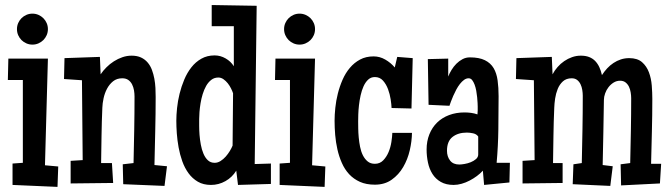

<svg xmlns="http://www.w3.org/2000/svg" viewBox="-20 -730 2665 763"><path d="M170.4 -614.3Q170.4 -601.6 165.5 -590.3Q160.6 -579.1 152.3 -570.8Q144 -562.5 132.8 -557.6Q121.6 -552.7 108.9 -552.7Q96.2 -552.7 85 -557.6Q73.7 -562.5 65.4 -570.8Q57.1 -579.1 52.2 -590.3Q47.4 -601.6 47.4 -614.3Q47.4 -627 52.2 -638.2Q57.1 -649.4 65.4 -657.7Q73.7 -666 85 -670.9Q96.2 -675.8 108.9 -675.8Q121.6 -675.8 132.8 -670.9Q144 -666 152.3 -657.7Q160.6 -649.4 165.5 -638.2Q170.4 -627 170.4 -614.3ZM211.4 -68.4 208.5 12.7 29.8 4.9V-80.1L70.8 -83V-412.1H11.2L13.2 -497.1H170.4L158.7 -73.2Z M643.6 -69.3 633.8 8.8 469.7 2 467.8 -77.1 510.7 -82Q512.2 -148.4 513.4 -214.4Q514.6 -280.3 514.6 -346.7Q514.6 -358.4 512.5 -371.1Q510.3 -383.8 504.9 -394.5Q499.5 -405.3 490 -412.1Q480.5 -418.9 465.8 -418.9Q444.3 -418.9 429.4 -407Q414.6 -395 405.3 -377.4Q396 -359.9 391.6 -339.4Q387.2 -318.8 386.7 -301.8Q384.3 -246.6 383.5 -191.9Q382.8 -137.2 381.8 -82H424.8L429.7 -2.9L260.7 -1V-90.8L308.6 -93.8L305.7 -411.1L234.4 -416L236.3 -499L377 -503.9L379.9 -434.6Q389.6 -449.2 403.1 -462.6Q416.5 -476.1 432.6 -486.3Q448.7 -496.6 466.6 -502.7Q484.4 -508.8 502.9 -508.8Q524.9 -508.8 540.5 -501.5Q556.2 -494.1 566.9 -481.4Q577.6 -468.8 583.7 -452.4Q589.8 -436 593.3 -417.7Q596.7 -399.4 597.7 -380.6Q598.6 -361.8 598.6 -344.7Q598.6 -276.9 596.9 -209.5Q595.2 -142.1 593.8 -74.2Z M1056.6 1 925.8 4.9 918.9 -51.8Q902.8 -25.4 876 -10.3Q849.1 4.9 818.4 4.9Q788.1 4.9 766.4 -7.8Q744.6 -20.5 729.2 -41.5Q713.9 -62.5 704.3 -89.4Q694.8 -116.2 689.7 -144.5Q684.6 -172.9 682.6 -200.2Q680.7 -227.5 680.7 -250Q680.7 -272.5 683.6 -300.5Q686.5 -328.6 693.6 -357.4Q700.7 -386.2 712.2 -413.6Q723.6 -440.9 740.5 -462.4Q757.3 -483.9 780.3 -496.8Q803.2 -509.8 833 -509.8Q856 -509.8 876.7 -497.8Q897.5 -485.8 909.2 -466.8V-626H821.3V-710L1000 -707L992.2 -78.1L1056.6 -80.1ZM906.2 -359.4Q903.3 -368.2 897.9 -378.9Q892.6 -389.6 885 -399.2Q877.4 -408.7 867.9 -415.3Q858.4 -421.9 847.7 -421.9Q831.5 -421.9 819.6 -412.6Q807.6 -403.3 799.3 -388.7Q791 -374 785.4 -355.7Q779.8 -337.4 776.9 -319.1Q773.9 -300.8 772.7 -284.4Q771.5 -268.1 771.5 -256.8Q771.5 -246.6 771.5 -230Q771.5 -213.4 772.9 -194.1Q774.4 -174.8 778.1 -155Q781.7 -135.3 788.6 -119.1Q795.4 -103 806.2 -93Q816.9 -83 833 -83Q845.2 -83 856.4 -90.1Q867.7 -97.2 877 -107.7Q886.2 -118.2 893.3 -129.9Q900.4 -141.6 904.3 -151.4Z M1231.9 -614.3Q1231.9 -601.6 1227.1 -590.3Q1222.2 -579.1 1213.9 -570.8Q1205.6 -562.5 1194.3 -557.6Q1183.1 -552.7 1170.4 -552.7Q1157.7 -552.7 1146.5 -557.6Q1135.3 -562.5 1127 -570.8Q1118.7 -579.1 1113.8 -590.3Q1108.9 -601.6 1108.9 -614.3Q1108.9 -627 1113.8 -638.2Q1118.7 -649.4 1127 -657.7Q1135.3 -666 1146.5 -670.9Q1157.7 -675.8 1170.4 -675.8Q1183.1 -675.8 1194.3 -670.9Q1205.6 -666 1213.9 -657.7Q1222.2 -649.4 1227.1 -638.2Q1231.9 -627 1231.9 -614.3ZM1272.9 -68.4 1270 12.7 1091.3 4.9V-80.1L1132.3 -83V-412.1H1072.8L1074.7 -497.1H1231.9L1220.2 -73.2Z M1620.1 -499 1615.2 -298.8 1536.1 -300.8Q1535.6 -314.5 1532.5 -335.2Q1529.3 -356 1522 -375.7Q1514.6 -395.5 1502 -409.7Q1489.3 -423.8 1469.7 -423.8Q1454.1 -423.8 1443.1 -413.6Q1432.1 -403.3 1424.8 -387.2Q1417.5 -371.1 1413.1 -351.1Q1408.7 -331.1 1406.5 -311.5Q1404.3 -292 1403.8 -275.1Q1403.3 -258.3 1403.3 -248Q1403.3 -236.8 1403.6 -220Q1403.8 -203.1 1405.5 -184.3Q1407.2 -165.5 1410.9 -146.7Q1414.6 -127.9 1422.1 -112.8Q1429.7 -97.7 1441.2 -88.4Q1452.6 -79.1 1469.7 -79.1Q1489.7 -79.1 1502.9 -92.8Q1516.1 -106.4 1524.2 -125.7Q1532.2 -145 1535.4 -166Q1538.6 -187 1539.1 -202.1H1617.2Q1616.7 -168.9 1608.4 -132.8Q1600.1 -96.7 1582.3 -66.2Q1564.5 -35.6 1536.6 -15.9Q1508.8 3.9 1469.7 3.9Q1435.5 3.9 1410.4 -7.3Q1385.3 -18.6 1367.4 -37.8Q1349.6 -57.1 1338.4 -82.8Q1327.1 -108.4 1320.8 -136.5Q1314.5 -164.6 1312 -193.8Q1309.6 -223.1 1309.6 -250Q1309.6 -273.4 1312.5 -301.5Q1315.4 -329.6 1322.5 -357.9Q1329.6 -386.2 1341.3 -413.1Q1353 -439.9 1370.4 -460.4Q1387.7 -481 1410.9 -493.4Q1434.1 -505.9 1464.8 -505.9Q1489.3 -505.9 1511.2 -493.2Q1533.2 -480.5 1548.8 -461.9L1558.6 -503.9Z M2006.3 -83 2004.4 -4.9 1903.8 4.9 1898.9 -51.8Q1888.7 -40.5 1875.2 -30.5Q1861.8 -20.5 1846.4 -12.5Q1831.1 -4.4 1814.7 0.2Q1798.3 4.9 1782.7 4.9Q1752.4 4.9 1731.7 -7.1Q1710.9 -19 1698.5 -38.8Q1686 -58.6 1680.7 -84Q1675.3 -109.4 1675.3 -135.7Q1675.3 -168.9 1686.3 -196.3Q1697.3 -223.6 1717 -242.9Q1736.8 -262.2 1764.6 -272.7Q1792.5 -283.2 1825.7 -283.2Q1838.9 -283.2 1851.8 -281.5Q1864.7 -279.8 1877.4 -275.4Q1878.4 -283.7 1878.4 -291Q1878.4 -298.3 1878.4 -306.6Q1878.4 -311 1877.9 -321Q1877.4 -331.1 1876.2 -343.5Q1875 -356 1872.6 -369.4Q1870.1 -382.8 1866 -393.8Q1861.8 -404.8 1856.2 -411.9Q1850.6 -418.9 1842.3 -418.9Q1833 -418.9 1824.2 -412.6Q1815.4 -406.2 1807.6 -396.2Q1799.8 -386.2 1793.2 -373.8Q1786.6 -361.3 1781.2 -349.1Q1775.9 -336.9 1772 -326.4Q1768.1 -315.9 1766.1 -309.6L1683.1 -313.5L1680.2 -495.1L1761.2 -497.1V-425.8Q1766.1 -438.5 1774.4 -452.1Q1782.7 -465.8 1793.7 -476.8Q1804.7 -487.8 1818.1 -494.9Q1831.5 -502 1847.2 -502Q1884.3 -502 1907 -490.7Q1929.7 -479.5 1941.7 -459.2Q1953.6 -439 1957.5 -410.4Q1961.4 -381.8 1961.4 -347.7Q1961.4 -281.2 1960.4 -215.3Q1959.5 -149.4 1953.6 -83ZM1880.4 -116.2V-187.5Q1873.5 -197.3 1860.1 -200.2Q1846.7 -203.1 1835.4 -203.1Q1800.3 -203.1 1778.3 -185.8Q1756.3 -168.5 1756.3 -130.9Q1756.3 -107.9 1768.6 -92Q1780.8 -76.2 1805.2 -76.2Q1813 -76.2 1825.9 -78.4Q1838.9 -80.6 1850.8 -85.4Q1862.8 -90.3 1871.6 -97.9Q1880.4 -105.5 1880.4 -116.2Z M2607.4 -79.1 2602.5 -1 2448.2 6.8 2446.3 -77.1 2484.4 -82Q2485.8 -147 2487.1 -210.9Q2488.3 -274.9 2488.3 -339.8Q2488.3 -350.6 2486.3 -362.8Q2484.4 -375 2479.5 -385.3Q2474.6 -395.5 2466.1 -402.3Q2457.5 -409.2 2444.3 -409.2Q2430.2 -409.2 2418.5 -401.9Q2406.7 -394.5 2398.2 -383.5Q2389.6 -372.6 2384.8 -358.9Q2379.9 -345.2 2379.9 -333Q2378.9 -268.1 2377.7 -203.6Q2376.5 -139.2 2375 -74.2L2415 -69.3L2405.3 8.8L2255.9 2L2258.8 -77.1L2292 -82Q2293.5 -148.9 2294.7 -215.8Q2295.9 -282.7 2295.9 -349.6Q2295.9 -360.4 2293.9 -372.6Q2292 -384.8 2287.1 -395Q2282.2 -405.3 2273.7 -412.1Q2265.1 -418.9 2252 -418.9Q2230.5 -418.9 2217 -406.7Q2203.6 -394.5 2196.3 -376.5Q2189 -358.4 2186 -338.1Q2183.1 -317.9 2182.6 -301.8Q2180.2 -246.6 2179.4 -191.9Q2178.7 -137.2 2177.7 -82H2215.8V-2.9L2056.6 -1V-90.8L2104.5 -93.8L2101.6 -411.1L2030.3 -416L2032.2 -499L2172.9 -503.9L2175.8 -434.6Q2183.6 -449.7 2195.6 -463.4Q2207.5 -477.1 2222.2 -487.1Q2236.8 -497.1 2253.4 -502.9Q2270 -508.8 2288.1 -508.8Q2307.1 -508.8 2321 -503.4Q2335 -498 2345 -487.8Q2355 -477.5 2361.6 -463.4Q2368.2 -449.2 2372.1 -431.6Q2381.3 -445.8 2392.8 -458.3Q2404.3 -470.7 2418 -479.7Q2431.6 -488.8 2447.3 -493.9Q2462.9 -499 2480.5 -499Q2513.2 -499 2531.5 -482.9Q2549.8 -466.8 2558.8 -442.6Q2567.9 -418.5 2570.1 -389.9Q2572.3 -361.3 2572.3 -336.9Q2572.3 -272 2570.6 -208Q2568.8 -144 2567.4 -79.1Z"/></svg>

Font: Maiden Orange
Style: Regular
Weight: 400
Designer: Astigmatic (AOETI)
Foundry: Astigmatic (AOETI)
Version: Version 1.001